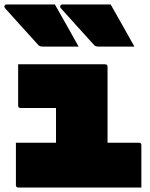

<svg xmlns="http://www.w3.org/2000/svg" viewBox="-51 -837 671 857"><path d="M194 -817Q221 -769 247.5 -722.5Q274 -676 300 -629H141Q126 -629 120 -636Q76 -685 42.5 -721.5Q9 -758 -29 -801Q-33 -806 -30.5 -811.5Q-28 -817 -22 -817ZM443 -817Q470 -769 496.5 -722.5Q523 -676 549 -629H390Q375 -629 369 -636Q325 -685 291.5 -721.5Q258 -758 220 -801Q216 -806 218.5 -811.5Q221 -817 227 -817ZM20 -200H199V-355H41Q30 -355 30 -366V-550H418Q429 -550 429 -539V-200H569Q580 -200 580 -189V0H31Q20 0 20 -11Z"/></svg>

Font: Recursive Mn Lnr St XBk
Style: Regular
Weight: 1000
Monospace: yes
Version: Version 1.079;hotconv 1.0.112;makeotfexe 2.5.65598; ttfautoh